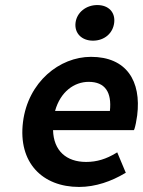

<svg xmlns="http://www.w3.org/2000/svg" viewBox="-20 -728 567 760"><path d="M293 12C359 12 422 -11 474 -42L478 -44L444 -125L439 -122C401 -99 364 -87 321 -87C243 -87 192 -131 190 -213H510L512 -217C516 -229 520 -249 523 -271C540 -407 481 -503 340 -503C216 -503 91 -404 71 -245C51 -84 148 12 293 12ZM331 -404C396 -404 423 -363 415 -289H198C219 -365 274 -404 331 -404ZM432 -638C437 -679 410 -708 365 -708C321 -708 284 -679 279 -638C274 -596 304 -567 348 -567C393 -567 427 -596 432 -638Z"/></svg>

Font: Falling Sky
Style: MedObl
Weight: 500
Designer: Paul D. Hunt
Foundry: Adobe Systems Incorporated
Version: Version 1.02